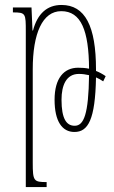

<svg xmlns="http://www.w3.org/2000/svg" viewBox="-20 -522 458 774"><path d="M84 232H168V212C116 212 112 208 112 134V-243C112 -387 151 -477 227 -477C307 -477 338 -399 339 -245C325 -248 311 -249 295 -249C238 -249 200 -207 200 -120C200 -32 231 10 280 10C335 10 364 -39 367 -210C377 -206 387 -200 396 -194L406 -215C393 -224 380 -231 367 -236V-242C367 -417 323 -502 228 -502C170 -502 131 -467 113 -399H111L107 -492H32V-472C84 -472 84 -468 84 -394ZM228 -120C228 -178 247 -224 298 -224C312 -224 326 -222 339 -219C337 -61 318 -15 281 -15C248 -15 228 -43 228 -120Z"/></svg>

Font: Noto Serif Armenian ExtraCondensed Thin
Style: Regular
Weight: 100
Width: 2
Designer: Monotype Design Team
Foundry: Monotype Imaging Inc.
Version: Version 2.008